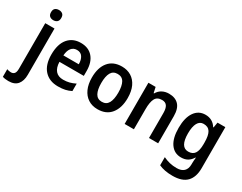

<svg xmlns="http://www.w3.org/2000/svg" viewBox="-146 -1352 2765 2192"><g transform="rotate(30 1236.5 -256.0)"><path d="M65 -685Q65 -721 84 -736.5Q103 -752 133 -752Q162 -752 181 -736.5Q200 -721 200 -685Q200 -650 181 -634Q162 -618 133 -618Q103 -618 84 -634Q65 -650 65 -685ZM36 240Q-10 240 -42 229V129Q-29 134 -16 136.5Q-3 139 12 139Q39 139 55 121Q71 103 71 57V-543H193V67Q193 147 155 193.5Q117 240 36 240Z M538 -552Q640 -552 696.5 -486.5Q753 -421 753 -307V-242H432Q434 -166 468.5 -126Q503 -86 569 -86Q613 -86 650 -95.5Q687 -105 727 -125V-27Q690 -8 650 1Q610 10 556 10Q441 10 375.5 -62Q310 -134 310 -268Q310 -406 371 -479Q432 -552 538 -552ZM539 -460Q494 -460 466.5 -427Q439 -394 434 -328H637Q637 -386 613 -423Q589 -460 539 -460Z M1314 -272Q1314 -143 1253 -66.5Q1192 10 1077 10Q1005 10 952 -24.5Q899 -59 870.5 -122.5Q842 -186 842 -272Q842 -404 903.5 -478.5Q965 -553 1079 -553Q1149 -553 1202 -520.5Q1255 -488 1284.5 -425.5Q1314 -363 1314 -272ZM966 -272Q966 -184 992.5 -136Q1019 -88 1078 -88Q1137 -88 1163.5 -136Q1190 -184 1190 -272Q1190 -361 1163.5 -408Q1137 -455 1078 -455Q1019 -455 992.5 -408Q966 -361 966 -272Z M1699 -553Q1782 -553 1827.5 -505Q1873 -457 1873 -357V0H1752V-329Q1752 -390 1731.5 -420.5Q1711 -451 1666 -451Q1602 -451 1577.5 -405Q1553 -359 1553 -266V0H1431V-543H1526L1542 -470H1548Q1571 -511 1610.5 -532Q1650 -553 1699 -553Z M2180 -553Q2275 -553 2325 -473H2330L2342 -543H2445V-2Q2445 116 2385 178Q2325 240 2198 240Q2091 240 2018 206V99Q2059 119 2102 129.5Q2145 140 2196 140Q2257 140 2290 109Q2323 78 2323 16V1Q2323 -13 2324.5 -34.5Q2326 -56 2328 -72H2323Q2299 -32 2264 -11Q2229 10 2178 10Q2089 10 2038 -62.5Q1987 -135 1987 -270Q1987 -404 2038.5 -478.5Q2090 -553 2180 -553ZM2213 -452Q2163 -452 2137 -405Q2111 -358 2111 -268Q2111 -89 2216 -89Q2274 -89 2300.5 -128Q2327 -167 2327 -250V-273Q2327 -366 2300.5 -409Q2274 -452 2213 -452Z"/></g></svg>

Font: Noto Sans Lao SemiCondensed SemiBold
Style: Regular
Weight: 600
Width: 4
Designer: Monotype Design Team
Foundry: Monotype Imaging Inc.
Version: Version 2.003; ttfautohint (v1.8.4.7-5d5b)